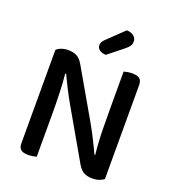

<svg xmlns="http://www.w3.org/2000/svg" viewBox="-148 -940 956 1060"><g transform="rotate(20 329.5 -410.0)"><path d="M582 -14Q571 -5 554 1Q537 7 514 7Q486 7 465.5 -3.5Q445 -14 428 -43L263 -330Q252 -349 240.5 -370Q229 -391 218.5 -412Q208 -433 198.5 -452.5Q189 -472 182 -487L177 -486Q182 -434 184 -374.5Q186 -315 186 -262V-1Q179 1 165.5 3.5Q152 6 138 6Q108 6 94.5 -5Q81 -16 81 -42V-590Q91 -601 109.5 -607.5Q128 -614 149 -614Q177 -614 198 -604Q219 -594 236 -565L402 -277Q413 -258 424 -237Q435 -216 445.5 -195Q456 -174 465.5 -154.5Q475 -135 482 -120L486 -121Q478 -197 477 -271.5Q476 -346 476 -417V-607Q484 -609 497 -611.5Q510 -614 525 -614Q555 -614 568.5 -603Q582 -592 582 -566ZM415 -827Q442 -826 457 -813Q472 -800 472 -782Q472 -766 465 -755.5Q458 -745 441 -731L352 -660Q327 -661 313.5 -671.5Q300 -682 300 -698Q300 -717 317 -733Z"/></g></svg>

Font: Baloo Thambi 2 Medium
Style: Regular
Weight: 500
Designer: Aadarsh Rajan and Ek Type
Foundry: Ek Type
Version: Version 1.640;hotconv 1.0.111;makeotfexe 2.5.65597; ttfautoh